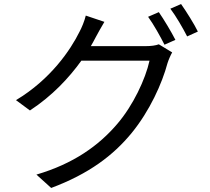

<svg xmlns="http://www.w3.org/2000/svg" viewBox="-20 -860 1040 949"><path d="M429 -632C437 -646 445 -660 452 -674C462 -692 480 -726 496 -752L404 -783C398 -757 383 -721 373 -703C329 -614 231 -468 59 -365L128 -314C238 -386 321 -475 382 -560H719C699 -469 638 -339 560 -248C469 -141 344 -51 160 3L233 69C420 -1 540 -92 631 -203C720 -312 781 -447 808 -548C813 -564 823 -587 831 -601L765 -641C749 -635 727 -632 700 -632ZM712 -777C739 -740 773 -679 793 -639L847 -663C826 -704 790 -764 765 -800ZM822 -817C850 -780 883 -723 905 -680L958 -704C940 -741 901 -803 875 -840Z"/></svg>

Font: Noto Sans Mono CJK SC Regular
Style: Regular
Weight: 400
Designer: Ryoko NISHIZUKA (kana & ideographs); Paul D. Hunt (Latin, Greek & Cyrillic); Wenlong ZHANG (bopomofo); Sandoll Communica
Foundry: Adobe Systems Incorporated
Version: Version 1.005;PS 1.005;hotconv 1.0.96;makeotf.lib2.5.65012